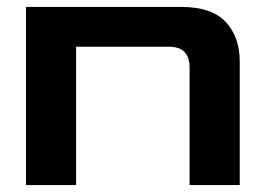

<svg xmlns="http://www.w3.org/2000/svg" viewBox="-20 -535 763 555"><path d="M55 0V-515H504Q592 -515 632.5 -471.5Q673 -428 673 -357V0H528V-340Q528 -400 468 -400H200V0Z"/></svg>

Font: Zen Dots
Style: Regular
Weight: 400
Designer: Yoshimichi Ohira
Foundry: A-1 Corp ZenFonts
Version: Version 1.000; ttfautohint (v1.8.3)